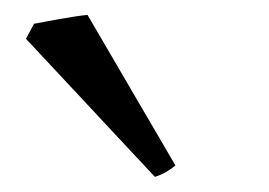

<svg xmlns="http://www.w3.org/2000/svg" viewBox="-20 -747 359 256"><path d="M213.9 -526.4Q209.5 -522.5 202.1 -518.1Q194.8 -513.7 186.5 -511.2L14.6 -695.3L25.4 -715.3Q30.3 -716.3 39.8 -718Q49.3 -719.7 59.8 -721.7Q70.3 -723.6 80.6 -725.1Q90.8 -726.6 96.7 -727.1Z"/></svg>

Font: Gentium Unicode
Style: Regular
Weight: 400
Version: Version 1.009